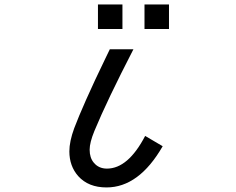

<svg xmlns="http://www.w3.org/2000/svg" viewBox="-20 -782 1040 846"><path d="M411.6 -654.3V-762.2H519.5V-654.3ZM616.7 -654.3V-762.2H724.6V-654.3ZM619.6 -183.1 696.8 -137.7Q592.3 43.9 449.2 43.9Q369.6 43.9 324.7 -5.9Q285.6 -50.3 285.6 -115.2Q285.6 -158.7 307.1 -217.3Q324.7 -264.2 359.6 -343Q394.5 -421.9 447.8 -531.7L463.9 -564.9H567.9Q510.3 -453.1 467.3 -363.3Q424.3 -273.4 396 -205.1Q375 -153.8 375 -122.6Q375 -86.9 393.1 -65.4Q414.6 -39.1 451.2 -39.1Q544.4 -39.1 619.6 -183.1Z"/></svg>

Font: FORM UDPGothic
Style: Regular
Weight: 400
Foundry: Pronama LLC
Version: Version 1.05101